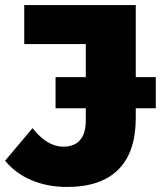

<svg xmlns="http://www.w3.org/2000/svg" viewBox="-40 -720 632 754"><path d="M223.1 14.2Q146.5 14.2 83.5 -12.5Q20.5 -39.1 -20 -88.9L87.9 -216.8Q144.5 -144 209 -144Q252 -144 274.4 -169.9Q296.9 -195.8 296.9 -246.1V-294.9H178.2V-417H296.9V-546.9H55.2V-700.2H493.2V-417H571.8V-294.9H493.2V-257.8Q493.2 -122.1 424.6 -54Q356 14.2 223.1 14.2Z"/></svg>

Font: Montserrat ExtraBold
Style: Regular
Weight: 800
Designer: Julieta Ulanovsky
Foundry: Julieta Ulanovsky
Version: Version 9.000